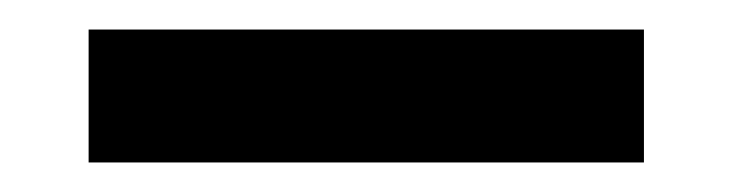

<svg xmlns="http://www.w3.org/2000/svg" viewBox="-20 -688 496 130"><path d="M40 -668H416V-578H40Z"/></svg>

Font: Outfit Medium
Style: Regular
Weight: 500
Designer: Rodrigo Fuenzalida
Foundry: fragTYPE
Version: Version 1.100; ttfautohint (v1.8.4.7-5d5b);gftools[0.9.27]